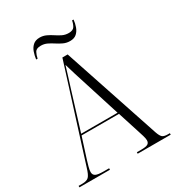

<svg xmlns="http://www.w3.org/2000/svg" viewBox="-207 -1008 1039 1133"><g transform="rotate(-30 312.5 -441.5)"><path d="M-1 0V-10H24Q55 -10 68.5 -23.5Q82 -37 95 -81L295 -714H331L550 -57Q560 -28 571 -19Q582 -10 608 -10H621V0H396V-10H424Q459 -10 471 -17.5Q483 -25 483 -42Q483 -54 477 -74Q471 -94 466 -109L418 -259H163L118 -118Q113 -102 107 -80Q101 -58 101 -45Q101 -26 115.5 -18Q130 -10 169 -10H207V0ZM166 -269H414L343 -493Q325 -549 311.5 -592Q298 -635 289 -667Q279 -633 267.5 -597Q256 -561 243 -519ZM384 -775Q360 -775 339.5 -784.5Q319 -794 300 -806.5Q281 -819 261.5 -828.5Q242 -838 219 -838Q188 -838 178.5 -820.5Q169 -803 165 -781H155Q158 -805 166 -828.5Q174 -852 191 -867.5Q208 -883 237 -883Q260 -883 280.5 -873.5Q301 -864 319.5 -851.5Q338 -839 357.5 -829.5Q377 -820 400 -820Q430 -820 440 -836.5Q450 -853 454 -875H464Q462 -851 453.5 -827.5Q445 -804 428.5 -789.5Q412 -775 384 -775Z"/></g></svg>

Font: Noto Serif Display SemiCondensed Light
Style: Regular
Weight: 300
Width: 4
Designer: Monotype Design Team
Foundry: Monotype Imaging Inc.
Version: Version 2.009